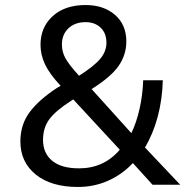

<svg xmlns="http://www.w3.org/2000/svg" viewBox="-20 -734 741 763"><path d="M290 9Q183 9 122 -40.5Q61 -90 61 -172Q61 -239 98 -288.5Q135 -338 207 -385L221 -393Q177 -440 159 -478Q141 -516 141 -556Q141 -626 189.5 -670Q238 -714 320 -714Q392 -714 437 -675Q482 -636 482 -569Q482 -517 452 -473Q422 -429 344 -380L502 -205Q522 -246 534.5 -301Q547 -356 549 -415H627Q625 -338 606.5 -269.5Q588 -201 556 -148L696 0H586L508 -86Q466 -41 410 -16Q354 9 290 9ZM320 -646Q278 -646 252 -621.5Q226 -597 226 -557Q226 -528 240 -502.5Q254 -477 294 -433Q354 -471 378.5 -500.5Q403 -530 403 -564Q403 -602 380 -624Q357 -646 320 -646ZM294 -65Q393 -65 456 -139L271 -339L262 -333Q201 -294 176 -260Q151 -226 151 -178Q151 -125 187.5 -95Q224 -65 294 -65Z"/></svg>

Font: Nunito Sans Medium
Style: Regular
Weight: 500
Designer: Vernon Adams
Foundry: Vernon Adams
Version: Version 3.101; ttfautohint (v1.8.4.7-5d5b);gftools[0.9.27]